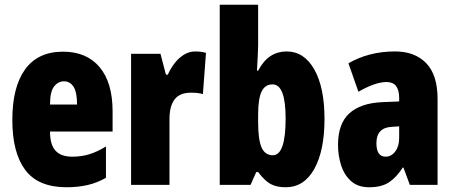

<svg xmlns="http://www.w3.org/2000/svg" viewBox="-20 -780 1915 810"><path d="M246 -562Q345 -562 400 -497Q455 -432 455 -310V-225H191Q191 -170 214 -144.5Q237 -119 285 -119Q323 -119 356 -129Q389 -139 427 -162V-30Q391 -9 350 0.5Q309 10 261 10Q141 10 86.5 -63Q32 -136 32 -274Q32 -413 86 -487.5Q140 -562 246 -562ZM250 -437Q225 -437 208 -415Q191 -393 191 -339H305Q305 -392 290 -414.5Q275 -437 250 -437Z M804 -563Q814 -563 824 -562Q834 -561 849 -557L836 -383Q817 -389 786 -389Q738 -389 716.5 -360.5Q695 -332 695 -278V0H533V-553H657L680 -465H688Q698 -488 714.5 -510.5Q731 -533 754 -548Q777 -563 804 -563Z M1069 -588Q1069 -572 1067.5 -546Q1066 -520 1064 -482H1069Q1092 -525 1122 -544Q1152 -563 1189 -563Q1263 -563 1306 -487Q1349 -411 1349 -278Q1349 -145 1306 -67.5Q1263 10 1185 10Q1148 10 1123 -3Q1098 -16 1069 -54H1061L1037 0H907V-760H1069ZM1130 -424Q1098 -424 1083.5 -393.5Q1069 -363 1069 -297V-265Q1069 -191 1083.5 -158Q1098 -125 1131 -125Q1185 -125 1185 -280Q1185 -424 1130 -424Z M1647 -563Q1730 -563 1778 -513.5Q1826 -464 1826 -363V0H1709L1682 -73H1679Q1652 -31 1620.5 -10.5Q1589 10 1537 10Q1490 10 1461 -16Q1432 -42 1419 -83Q1406 -124 1406 -169Q1406 -258 1453.5 -301.5Q1501 -345 1592 -349L1664 -352V-366Q1664 -434 1611 -434Q1564 -434 1492 -393L1450 -513Q1491 -537 1540.5 -550Q1590 -563 1647 -563ZM1634 -245Q1568 -242 1568 -176Q1568 -119 1607 -119Q1631 -119 1647.5 -141Q1664 -163 1664 -198V-247Z"/></svg>

Font: Noto Sans Gujarati UI ExtraCondensed Black
Style: Regular
Weight: 900
Width: 2
Designer: Jelle Bosma - Monotype Design Team, Universal Thirst
Foundry: Monotype Imaging Inc.
Version: Version 2.106; ttfautohint (v1.8.4.7-5d5b)